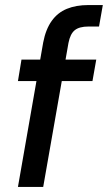

<svg xmlns="http://www.w3.org/2000/svg" viewBox="-20 -740 427 760"><path d="M51 0 151 -572Q161 -624 184.5 -657Q208 -690 244.5 -705Q281 -720 330 -720H387L372 -635H330Q294 -635 276 -620.5Q258 -606 251 -570L151 0ZM51 -419 65 -504H361L346 -419Z"/></svg>

Font: DM Sans Medium
Style: Italic
Weight: 500
Italic angle: -10°
Designer: Colophon Foundry, Jonny Pinhorn
Foundry: Colophon Foundry
Version: Version 4.004;gftools[0.9.30]